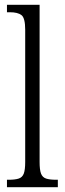

<svg xmlns="http://www.w3.org/2000/svg" viewBox="-20 -780 270 800"><path d="M9 0V-31H16Q43 -31 58 -36Q73 -41 79 -56.5Q85 -72 85 -105V-656Q85 -705 69.5 -717Q54 -729 21 -729H9V-760H145V-105Q145 -72 151 -56.5Q157 -41 172 -36Q187 -31 214 -31H221V0Z"/></svg>

Font: Noto Serif Tamil ExtraCondensed Light
Style: Regular
Weight: 300
Width: 2
Designer: Indian Type Foundry, Tom Grace, and the Monotype Design Team
Foundry: Monotype Imaging Inc.
Version: Version 2.004; ttfautohint (v1.8.4.7-5d5b)